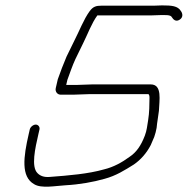

<svg xmlns="http://www.w3.org/2000/svg" viewBox="-20 -655 696 712"><path d="M313.6 -306H530.6C533.3 -302.5 534.5 -300.1 534.4 -292C534 -265.3 534.1 -238.7 529.3 -209C526 -189.5 524.5 -171.1 517.1 -152C503.5 -116.6 486.8 -90.7 459.9 -73C433.4 -53.5 401.2 -35.3 366.2 -27C307.4 -10.1 234.6 -4.2 165.8 1C142.3 3.3 128.3 -3.4 119 -13C94.9 -36.7 110.2 -104.8 122.5 -158L126.4 -175C128.5 -184.2 121.8 -193 112.6 -193C103.3 -193 92.5 -184.2 90.4 -175L86.5 -158C66.8 -72.6 57.3 0.2 106.5 28C133.4 44.8 184.5 34.3 223.6 32C273.7 29.3 325.9 20.2 368.2 8C410.4 -3.3 442.5 -23.9 476.4 -45C501.8 -62.5 523.5 -87 539 -117L551.9 -147C555.9 -158.3 558.8 -169.7 560.8 -181C562.5 -201 566.9 -222.8 569.3 -244C570.5 -281.9 582.9 -342 539 -342H322C302.6 -342 282.8 -340 263.5 -340H225.5L229.9 -359C239.7 -385.3 248.2 -411.2 259.7 -436L288 -494C305.4 -528.8 319.6 -568.6 341.1 -598H544.1C550.1 -598 559.8 -598.3 573.3 -599C591.9 -599 613.1 -601 617.4 -591C622.1 -583.6 631.7 -572 647 -582.5C660.8 -592 656.5 -606.6 650.8 -614C639.4 -633.2 616.6 -635 580.6 -635C567.1 -634.3 557.7 -634 552.4 -634H357.4C336.2 -634 325.4 -630.7 312.8 -614C290.4 -583.5 273.8 -539.1 255.1 -503L226.7 -445C214.8 -417.2 204.5 -389.7 194.3 -361L186.7 -328C183.7 -314.7 193.7 -302.5 207.2 -304H255.2C273.9 -304 295.5 -306 313.6 -306Z"/></svg>

Font: HoneyBee
Style: LitIt
Weight: 300
Foundry: Cannot Into Space Fonts
Version: Version 0.89